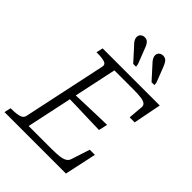

<svg xmlns="http://www.w3.org/2000/svg" viewBox="-284 -1067 1191 1191"><g transform="rotate(45 311.0 -472.0)"><path d="M565 -209 520 0H-19L-9 -44H2Q38 -44 64 -51Q90 -58 94 -80L211 -630Q215 -652 192.5 -659Q170 -666 133 -666H122L132 -710H633L597 -526H553L561 -621Q563 -639 551.5 -648.5Q540 -658 514 -661.5Q488 -665 446 -665H280L148 -45H347Q390 -45 417.5 -48.5Q445 -52 460.5 -61.5Q476 -71 481 -89L520 -209ZM200 -385Q248 -387 295.5 -388.5Q343 -390 391 -391.5Q439 -393 487 -394L474 -336Q427 -337 380 -338.5Q333 -340 286 -341.5Q239 -343 191 -344ZM319 -891 356 -796 359 -776H334L268 -849Q256 -861 247.5 -871Q239 -881 235 -890.5Q231 -900 231 -910Q231 -925 242 -934.5Q253 -944 269 -944Q282 -944 290.5 -938Q299 -932 306 -920.5Q313 -909 319 -891ZM481 -891 518 -796 520 -776H495L429 -849Q417 -861 409 -871Q401 -881 396.5 -890.5Q392 -900 392 -910Q392 -925 403 -934.5Q414 -944 430 -944Q443 -944 452 -938Q461 -932 467.5 -920.5Q474 -909 481 -891Z"/></g></svg>

Font: Roboto Serif ExtraLight
Style: Italic
Weight: 250
Italic angle: -10°
Designer: Greg Gazdowicz
Foundry: Commercial Type
Version: Version 1.008